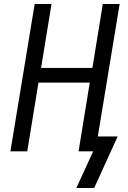

<svg xmlns="http://www.w3.org/2000/svg" viewBox="-20 -755 640 958"><path d="M450 183H361L445 0H372L428 -343H172L116 0H32L153 -735H237L185 -416H441L493 -735H577L468 -74H567Z"/></svg>

Font: Iosevka Aile
Style: Italic
Weight: 400
Italic angle: -9°
Designer: Belleve Invis
Foundry: Belleve Invis
Version: Version 28.0.1; ttfautohint (v1.8.4)